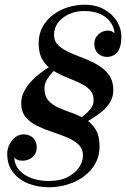

<svg xmlns="http://www.w3.org/2000/svg" viewBox="-20 -780 532 810"><path d="M185 10Q141 10 101 -5.2Q61 -20.5 35.8 -52Q10.5 -83.5 10.5 -131Q10.5 -162 30.8 -187.5Q51 -213 81 -213Q104 -213 119.5 -198.5Q135 -184 135 -157Q135 -133 117.2 -117.5Q99.5 -102 75 -102Q61 -102 52 -106.5Q43 -111 40 -117Q41.5 -84.5 61.2 -62.2Q81 -40 113.5 -28.2Q146 -16.5 185 -16.5Q234 -16.5 266 -33.2Q298 -50 314 -74.8Q330 -99.5 330 -123Q330 -152 311.2 -170Q292.5 -188 262.8 -200.2Q233 -212.5 199.8 -223.5Q166.5 -234.5 136.8 -249Q107 -263.5 88.2 -286.2Q69.5 -309 69.5 -344.5Q69.5 -371.5 82.2 -395.5Q95 -419.5 114.2 -439.5Q133.5 -459.5 154.5 -475Q175.5 -490.5 192 -500L218 -493Q213 -487 200.8 -474.2Q188.5 -461.5 178 -444.2Q167.5 -427 167.5 -407Q167.5 -374.5 184.2 -355.8Q201 -337 227.5 -325.5Q254 -314 283.8 -303.5Q313.5 -293 340 -277.2Q366.5 -261.5 383.2 -234.5Q400 -207.5 400 -162Q400 -123 382.8 -91.2Q365.5 -59.5 335.5 -37Q305.5 -14.5 266.8 -2.2Q228 10 185 10ZM324.5 -254 297.5 -263.5Q311 -274.5 329.2 -288.8Q347.5 -303 361.2 -319.8Q375 -336.5 375 -356.5Q375 -384.5 358.2 -401.5Q341.5 -418.5 315.2 -430.5Q289 -442.5 259 -454.5Q229 -466.5 202.8 -483.2Q176.5 -500 159.8 -527.2Q143 -554.5 143 -597.5Q143 -636.5 159.8 -666.8Q176.5 -697 204.2 -717.8Q232 -738.5 266.2 -749.2Q300.5 -760 336 -760Q385 -760 420 -740.2Q455 -720.5 473.5 -689.8Q492 -659 492 -626Q492 -580.5 475 -560.2Q458 -540 431.5 -540Q409 -540 393.5 -554.2Q378 -568.5 378 -595.5Q378 -619.5 395.5 -635.2Q413 -651 435 -651Q446 -651 453 -646.8Q460 -642.5 463 -640.5Q462 -661.5 448.5 -683Q435 -704.5 407 -719Q379 -733.5 334.5 -733.5Q299.5 -733.5 270.8 -720.2Q242 -707 225 -684.5Q208 -662 208 -632.5Q208 -606 226 -589Q244 -572 272.5 -559.2Q301 -546.5 333 -534.2Q365 -522 393.5 -505.2Q422 -488.5 440 -463.5Q458 -438.5 458 -400Q458 -371.5 444.5 -349Q431 -326.5 410 -309.2Q389 -292 366 -278.2Q343 -264.5 324.5 -254Z"/></svg>

Font: Bodoni Moda 9pt
Style: Italic
Weight: 400
Italic angle: -13°
Designer: Owen Earl
Foundry: indestructible type
Version: Version 2.005